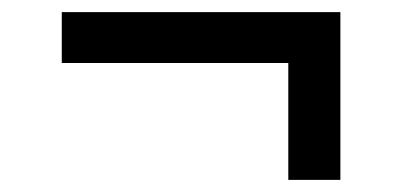

<svg xmlns="http://www.w3.org/2000/svg" viewBox="-20 -367 680 317"><path d="M456 -70V-263H82V-347H542V-70Z"/></svg>

Font: Writer Medium
Style: Regular
Weight: 500
Monospace: yes
Designer: Mike Abbink, Paul van der Laan, Pieter van Rosmalen
Foundry: Bold Monday
Version: Version 2.001 2020